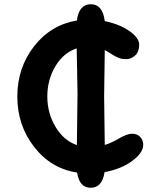

<svg xmlns="http://www.w3.org/2000/svg" viewBox="-20 -807 751 909"><path d="M658 -121Q658 -84 606.5 -45.5Q555 -7 475 8Q464 82 409 82Q356 82 345 10Q221 -9 141.5 -111.5Q62 -214 62 -350Q62 -486 141 -587.5Q220 -689 344 -710Q354 -787 410 -787Q466 -787 476 -707Q545 -693 592 -660.5Q639 -628 639 -595Q639 -562 620 -544.5Q601 -527 578 -527Q555 -527 540 -533.5Q525 -540 505.5 -552.5Q486 -565 476 -570Q473 -369 473 -348.5Q473 -328 476 -121Q503 -128 542.5 -151Q582 -174 605.5 -174Q629 -174 643.5 -159Q658 -144 658 -121ZM344 -120Q347 -327 347 -364Q347 -401 345 -482Q343 -563 343 -578Q280 -557 242 -493Q204 -429 204 -350.5Q204 -272 242.5 -207Q281 -142 344 -120Z"/></svg>

Font: Delius Unicase
Style: Bold
Weight: 700
Designer: Natalia Raices
Foundry: Natalia Raices
Version: Version 1.001